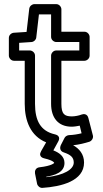

<svg xmlns="http://www.w3.org/2000/svg" viewBox="-20 -670 498 932"><path d="M293 0 275 35C271 44 268 63 290 70C323 81 338 94 338 119C338 152 291 181 205 190L204 188C244 181 293 168 293 121C293 89 267 71 239 60L262 18C263 16 280 -10 246 -18C177 -34 150 -84 150 -166V-400C150 -415 136 -425 125 -425H73V-462L133 -466C145 -467 155 -477 156 -488L169 -600H228V-491C228 -476 242 -466 253 -466H365V-425H253C238 -425 228 -411 228 -400V-166C228 -99 262 -55 328 -55C341 -55 357 -58 367 -60L376 -23C356 -18 337 -15 314 -14C305 -13 296 -7 293 0ZM335 35C365 32 391 25 414 18C425 14 434 1 431 -12L409 -97C404 -118 386 -118 376 -114C364 -109 343 -105 329 -105C292 -105 278 -117 278 -166V-375H390C401 -375 415 -385 415 -400V-491C415 -502 405 -516 390 -516H278V-625C278 -636 268 -650 253 -650H147C136 -650 124 -641 122 -628L109 -515L47 -511C35 -510 23 -500 23 -486V-400C23 -389 33 -375 48 -375H100V-166C100 -84 128 -10 204 21L180 63C163 93 193 98 196 99C243 110 243 121 243 121C243 121 233 135 172 142C152 144 148 161 150 172L160 222C162 232 173 243 186 242C277 236 388 209 388 119C388 78 364 51 335 35Z"/></svg>

Font: Falling Sky
Style: ExtOu
Weight: 400
Designer: Paul D. Hunt
Foundry: Adobe Systems Incorporated
Version: Version 1.02